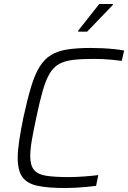

<svg xmlns="http://www.w3.org/2000/svg" viewBox="-20 -937 644 965"><path d="M307 8Q222 8 169.5 -3Q117 -14 93 -46.5Q69 -79 69 -144Q69 -181 76.5 -230Q84 -279 97 -344Q117 -436 136 -499.5Q155 -563 179 -601.5Q203 -640 236.5 -660.5Q270 -681 319 -688.5Q368 -696 436 -696Q465 -696 496 -694.5Q527 -693 555.5 -690Q584 -687 604 -683L592 -631Q570 -634 545 -636.5Q520 -639 496.5 -640Q473 -641 452 -641Q390 -641 347.5 -636Q305 -631 276.5 -615Q248 -599 229 -566.5Q210 -534 194.5 -480Q179 -426 162 -344Q148 -279 140 -232.5Q132 -186 132 -153Q132 -106 151 -83Q170 -60 212.5 -53.5Q255 -47 326 -47Q361 -47 402 -50Q443 -53 474 -57L463 -3Q442 0 415 2.5Q388 5 360 6.5Q332 8 307 8ZM373 -778V-783L479 -917H547V-912L418 -778Z"/></svg>

Font: Saira Thin Light
Style: Italic
Weight: 300
Italic angle: -12°
Version: Version 1.101